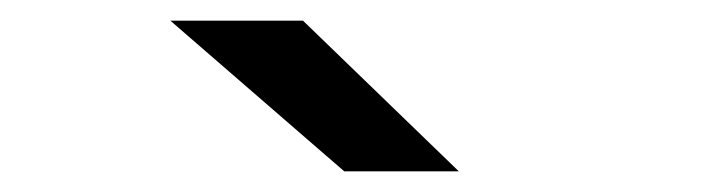

<svg xmlns="http://www.w3.org/2000/svg" viewBox="-20 -728 690 186"><path d="M313.5 -562 145 -708H273.5L424.5 -562Z"/></svg>

Font: Trispace Thin Medium
Style: Regular
Weight: 500
Version: Version 1.210